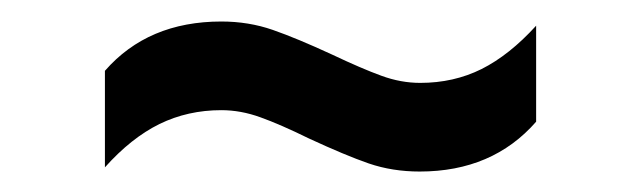

<svg xmlns="http://www.w3.org/2000/svg" viewBox="-20 -470 611 183"><path d="M274.5 -338Q247 -351.5 228.2 -358.2Q209.5 -365 191 -365Q159 -365 132 -351.8Q105 -338.5 80 -310.5V-402.5Q121 -449.5 191 -449.5Q217 -449.5 240 -441.5Q263 -433.5 296.5 -418Q325 -404.5 343.5 -397.8Q362 -391 380.5 -391Q412.5 -391 439 -404.2Q465.5 -417.5 491 -445.5V-354Q449.5 -306.5 380 -306.5Q354 -306.5 331.5 -314.2Q309 -322 274.5 -338Z"/></svg>

Font: Encode Sans Expanded Medium
Style: Regular
Weight: 500
Width: 7
Designer: Multiple Designers
Foundry: Impallari Type
Version: Version 2.000